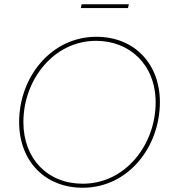

<svg xmlns="http://www.w3.org/2000/svg" viewBox="-20 -878 810 903"><path d="M369 5C584 5 732 -188 732 -398C732 -576 614 -705 433 -705C222 -705 70 -517 70 -304C70 -120 192 5 369 5ZM369 -14C204 -14 90 -131 90 -304C90 -502 232 -686 432 -686C588 -686 712 -576 712 -396C712 -200 572 -14 369 -14ZM360 -840H582L586 -858H364Z"/></svg>

Font: Fixel Display Thin
Style: Italic
Weight: 100
Italic angle: -10°
Designer: AlfaBravo + MacPaw
Foundry: Kyrylo Tkachov, Marchela Mozhyna, Serhii Makarenko, Maria Weinstein, Zakhar Kryvoshyya
Version: Version 1.210;Glyphs 3.2 (3217)